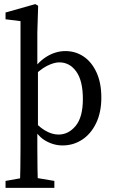

<svg xmlns="http://www.w3.org/2000/svg" viewBox="-20 -698 554 936"><path d="M384 -215Q384 -304 352 -349Q320 -394 269 -394Q243 -394 208.5 -376.5Q174 -359 128 -312L120 -329Q160 -392 205 -420.5Q250 -449 299 -449Q348 -449 387.5 -422.5Q427 -396 450.5 -345Q474 -294 474 -222Q474 -151 449 -98.5Q424 -46 381 -17.5Q338 11 285 11Q239 11 197.5 -14.5Q156 -40 121 -112L129 -127Q164 -83 198.5 -62.5Q233 -42 265 -42Q314 -42 349 -84.5Q384 -127 384 -215ZM138 166 245 184V218H7V184L108 166ZM165 -357V-72L162 -66V23Q162 117 165 218H77Q80 117 80 23V-595L7 -604V-637L152 -678L166 -670L162 -540V-369Z"/></svg>

Font: Lisu Bosa
Style: Regular
Weight: 400
Designer: David Morse, Annie Olsen, Victor Gaultney, Frank Grießhammer (Latin)
Foundry: SIL International
Version: Version 2.000